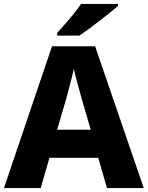

<svg xmlns="http://www.w3.org/2000/svg" viewBox="-20 -1044 747 971"><path d="M521 -93 477 -246H230L186 -93H0L243 -810H461L707 -93ZM397 -531Q392 -549 383.5 -579.5Q375 -610 366.5 -642Q358 -674 353 -696Q349 -674 340.5 -641.5Q332 -609 324 -578.5Q316 -548 311 -531L269 -388H439ZM577 -1014Q561 -1000 536 -980Q511 -960 482.5 -938Q454 -916 427.5 -896.5Q401 -877 381 -864H269V-877Q285 -896 308 -921.5Q331 -947 353 -974.5Q375 -1002 390 -1024H577Z"/></svg>

Font: Noto Sans Kannada UI ExtraBold
Style: Regular
Weight: 800
Designer: Jelle Bosma - Monotype Design Team
Foundry: Monotype Imaging Inc.
Version: Version 2.005; ttfautohint (v1.8.4.7-5d5b)